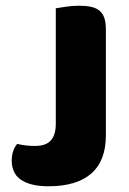

<svg xmlns="http://www.w3.org/2000/svg" viewBox="-20 -635 452 671"><path d="M175 -606Q186 -608 210 -611.5Q234 -615 256 -615Q279 -615 296.5 -611.5Q314 -608 326 -599Q338 -590 344 -574Q350 -558 350 -532V-162Q350 -73 299 -28.5Q248 16 149 16Q97 16 65 0Q42 -11 31.5 -30Q21 -49 21 -73Q21 -93 26.5 -108Q32 -123 40 -132Q59 -128 72.5 -126.5Q86 -125 102 -125Q141 -125 158 -144.5Q175 -164 175 -202Z"/></svg>

Font: Baloo Bhaina
Style: Regular
Weight: 400
Designer: Manish Minz, Shuchita Grover and Ek Type
Foundry: Ek Type
Version: Version 1.443;PS 1.000;hotconv 16.6.51;makeotf.lib2.5.65220;